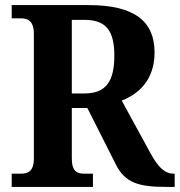

<svg xmlns="http://www.w3.org/2000/svg" viewBox="-20 -734 706 754"><path d="M26 0H345V-52H312C284 -52 262 -59 262 -112V-310H323L434 -90C471 -15 525 0 634 0H666V-52H662C627 -52 601 -77 570 -134L458 -339C523 -364 587 -419 587 -528C587 -649 510 -714 328 -714H26V-662H62C87 -662 113 -654 113 -601V-112C113 -59 88 -52 62 -52H26ZM312 -367H262V-656H312C395 -656 429 -615 429 -516C429 -417 398 -367 312 -367Z"/></svg>

Font: Noto Serif Bengali SemiCondensed
Style: Bold
Weight: 700
Width: 4
Designer: Juan Bruce, Universal Thirst, Indian Type Foundry and the Monotype Design Team.
Foundry: Monotype Imaging Inc.
Version: Version 2.003